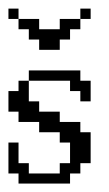

<svg xmlns="http://www.w3.org/2000/svg" viewBox="-20 -435 259 455"><path d="M23.9 0V-23.9H0V-97.2H23.9V-48.3H48.3V-23.9H121.6V-48.3H146V-97.2H121.6V-121.6H72.8V-146H23.9V-170.4H0V-219.2H23.9V-243.7H48.3V-194.8H72.8V-170.4H121.6V-146H170.4V-121.6H194.8V-48.3H170.4V-23.9H146V0ZM170.4 -194.8V-219.2H146V-243.7H48.3V-268.1H170.4V-243.7H194.8V-194.8ZM72.8 -316.9V-341.3H48.3V-365.7H23.9V-390.1H72.8V-365.7H121.6V-390.1H170.4V-365.7H146V-341.3H121.6V-316.9ZM0 -390.1V-414.6H23.9V-390.1ZM170.4 -390.1V-414.6H194.8V-390.1Z"/></svg>

Font: FS Mondwest Regular
Style: Regular
Weight: 400
Designer: NZWStudios2024
Foundry: https://fontstruct.com
Version: Version 1.0